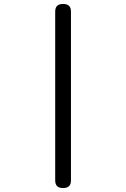

<svg xmlns="http://www.w3.org/2000/svg" viewBox="-20 -827 640 974"><path d="M260 88V-768Q260 -788 270 -797.5Q280 -807 300 -807Q320 -807 330 -797.5Q340 -788 340 -768V88Q340 108 330 117.5Q320 127 300 127Q280 127 270 117.5Q260 108 260 88Z"/></svg>

Font: Maple Mono NL Light
Style: Regular
Weight: 300
Monospace: yes
Designer: subframe7536
Version: Version 7.000